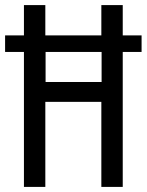

<svg xmlns="http://www.w3.org/2000/svg" viewBox="-22 -734 576 754"><path d="M72 0V-530H-2V-595H72V-714H156V-595H376V-714H460V-595H534V-530H460V0H376V-334H156V0ZM157 -412H377V-530H157Z"/></svg>

Font: Noto Sans Hebrew ExtraCondensed
Style: Regular
Weight: 400
Width: 2
Designer: Monotype Design Team
Foundry: Monotype Imaging Inc.
Version: Version 2.004; ttfautohint (v1.8.4.7-5d5b)